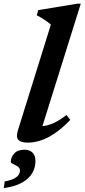

<svg xmlns="http://www.w3.org/2000/svg" viewBox="-71 -742 447 1015"><path d="M198 -612Q189 -620 177 -628.5Q165 -637 151.5 -645.5Q138 -654 123.5 -661L131 -688.5L337.5 -722.5H356L142 -39L119.5 -75Q146 -72.5 172 -78Q198 -83.5 225 -97.5Q252 -111.5 280.5 -134L300.5 -108Q256.5 -62.5 217.2 -36.2Q178 -10 143 1Q108 12 76 12Q39 12 25.8 -3Q12.5 -18 24 -54ZM-14 113.5Q-14 90.5 3.8 70Q21.5 49.5 59 49.5Q85.5 49.5 101 64.8Q116.5 80 116.5 110.5Q116.5 142 100.5 171.2Q84.5 200.5 47.8 222Q11 243.5 -51 252.5L-46 217Q-13.5 211 3.8 201.8Q21 192.5 27.8 181.8Q34.5 171 34.5 160Q34.5 145.5 22.2 137.8Q10 130 -2 124.8Q-14 119.5 -14 113.5Z"/></svg>

Font: Newsreader SemiBold
Style: Italic
Weight: 600
Italic angle: -17°
Designer: Hugues Gentile
Foundry: Production Type
Version: Version 1.003